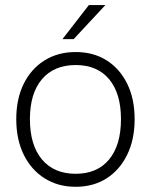

<svg xmlns="http://www.w3.org/2000/svg" viewBox="-20 -710 580 738"><path d="M385 -690.5 263 -559.5H220L321.5 -690.5ZM42.5 -252Q42.5 -330 71.2 -388Q100 -446 151.5 -478Q203 -510 271 -510Q339 -510 389.8 -478Q440.5 -446 469 -388Q497.5 -330 497.5 -252Q497.5 -174 469 -115.5Q440.5 -57 389.8 -24.5Q339 8 271 8Q203 8 151.5 -24.5Q100 -57 71.2 -115.5Q42.5 -174 42.5 -252ZM445 -252Q445 -351 399.5 -405.5Q354 -460 271 -460Q187.5 -460 141.2 -405.5Q95 -351 95 -252Q95 -152.5 141.2 -97.2Q187.5 -42 271 -42Q354 -42 399.5 -97.2Q445 -152.5 445 -252Z"/></svg>

Font: Overused Grotesk Light
Style: Regular
Weight: 300
Version: Version 0.004